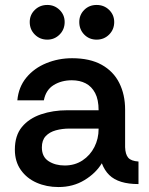

<svg xmlns="http://www.w3.org/2000/svg" viewBox="-20 -743 603 775"><path d="M216 12Q168 12 128 -5.5Q88 -23 64 -57Q40 -91 40 -139Q40 -196 68.5 -230.5Q97 -265 145.5 -281.5Q194 -298 252 -298H378Q378 -341 364 -367.5Q350 -394 326 -406.5Q302 -419 270 -419Q228 -419 196.5 -399.5Q165 -380 157 -338H50Q55 -392 86.5 -430Q118 -468 167 -488Q216 -508 271 -508Q343 -508 390.5 -481.5Q438 -455 461.5 -408Q485 -361 485 -301V-149Q486 -120 497.5 -106.5Q509 -93 539 -91V0Q499 0 469.5 -9Q440 -18 421 -36.5Q402 -55 391 -84Q367 -44 321 -16Q275 12 216 12ZM241 -75Q282 -75 313 -95.5Q344 -116 361 -149.5Q378 -183 378 -222V-224H260Q231 -224 205.5 -217Q180 -210 164.5 -193.5Q149 -177 149 -148Q149 -110 176 -92.5Q203 -75 241 -75ZM171 -583Q141 -583 120.5 -603.5Q100 -624 100 -654Q100 -683 120.5 -703Q141 -723 171 -723Q200 -723 220.5 -703Q241 -683 241 -654Q241 -624 220.5 -603.5Q200 -583 171 -583ZM370 -583Q340 -583 320 -603.5Q300 -624 300 -654Q300 -683 320 -703Q340 -723 370 -723Q400 -723 420.5 -703Q441 -683 441 -654Q441 -624 420.5 -603.5Q400 -583 370 -583Z"/></svg>

Font: Rethink Sans Medium
Style: Regular
Weight: 500
Designer: The Rethink Sans project authors (Hans Thiessen). DM Sans designed by Colophon Foundry.
Foundry: Rethink Communications LLC
Version: Version 1.001